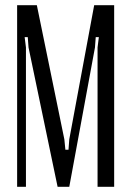

<svg xmlns="http://www.w3.org/2000/svg" viewBox="-20 -719 514 740"><path d="M420 1H356V-536L361 -576H349L346 -536L247 1H202L90 -536L87 -576H75L80 -536V1H46V-699H122L228 -182L232 -142H244L247 -182L343 -699H420Z"/></svg>

Font: Moniqa Paragraph
Style: Regular
Weight: 400
Designer: Rajesh Rajput
Foundry: Rajesh Rajput
Version: Version 1.000